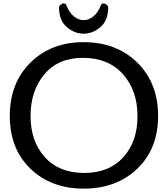

<svg xmlns="http://www.w3.org/2000/svg" viewBox="-20 -1097 987 1129"><path d="M37.6 0ZM471.7 12.2Q280.8 12.2 159.2 -104.7Q37.6 -221.7 37.6 -415Q37.6 -608.9 159.2 -729Q280.8 -849.1 471.7 -849.1Q665 -849.1 787.4 -729Q909.7 -608.9 909.7 -415Q909.7 -221.7 786.9 -104.7Q664.1 12.2 471.7 12.2ZM467.3 -756.8Q321.8 -756.8 240.7 -659.9Q159.7 -563 159.7 -415Q159.7 -267.1 242.9 -173.6Q326.2 -80.1 475.6 -80.1Q621.6 -80.1 705.1 -172.4Q788.6 -264.6 788.6 -414.1Q788.6 -564.9 702.9 -660.9Q617.2 -756.8 467.3 -756.8ZM370.1 -1066.4Q386.7 -1022.5 414.6 -1000.5Q442.4 -978.5 471.7 -978.5Q501 -978.5 528.8 -1000.5Q556.6 -1022.5 573.2 -1066.4Q575.2 -1072.3 579.8 -1074.5Q584.5 -1076.7 589.4 -1076.7Q598.6 -1076.7 607.4 -1069.1Q616.2 -1061.5 616.2 -1053.7Q616.2 -977.1 570.8 -938Q525.4 -898.9 471.7 -898.9Q418 -898.9 372.6 -938Q327.1 -977.1 327.1 -1053.7Q327.1 -1061.5 335.9 -1069.1Q344.7 -1076.7 354 -1076.7Q358.9 -1076.7 363.5 -1074.5Q368.2 -1072.3 370.1 -1066.4Z"/></svg>

Font: Cutive
Style: Regular
Weight: 400
Designer: Vernon Adams
Version: Version 1.002